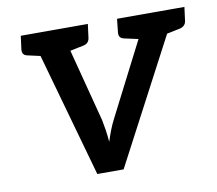

<svg xmlns="http://www.w3.org/2000/svg" viewBox="-63 -582 739 654"><g transform="rotate(-10 307.0 -254.5)"><path d="M223 0 80 -509H162Q174 -509 181 -503Q188 -497 190 -489L271 -178Q274 -163 277 -144Q280 -125 282 -101Q288 -120 295.5 -139.5Q303 -159 313 -178L472 -489Q476 -497 484 -503Q492 -509 503 -509H582L314 0ZM146 -482 150 -509H225L221 -482ZM448 -482 452 -509H526L523 -482ZM149 -509 127 -424 60 -439Q49 -441 45 -447Q41 -453 42 -463L48 -509ZM280 -509 274 -463Q273 -453 267.5 -447Q262 -441 252 -439L180 -424L179 -509ZM483 -509 461 -424 393 -439Q383 -441 379 -447Q375 -453 376 -463L381 -509ZM614 -509 608 -463Q607 -453 601 -447Q595 -441 586 -439L514 -424L513 -509Z"/></g></svg>

Font: Aleo Medium
Style: Italic
Weight: 500
Italic angle: -7°
Designer: Alessio Laiso
Foundry: Alessio Laiso
Version: Version 2.001;gftools[0.9.29]